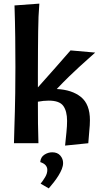

<svg xmlns="http://www.w3.org/2000/svg" viewBox="-20 -790 559 1059"><path d="M197 -770Q194 -735 192.5 -698Q191 -661 190.5 -616.5Q190 -572 189.5 -517Q189 -462 189 -391V-308Q243 -368 285 -416Q327 -464 369 -512L505 -500Q482 -479 461 -460.5Q440 -442 415.5 -419.5Q391 -397 361.5 -368.5Q332 -340 293 -299Q377 -295 426.5 -255Q476 -215 476 -127Q476 -101 472.5 -67.5Q469 -34 467 0L339 13Q343 -27 346.5 -61Q350 -95 350 -123Q350 -177 329 -206Q308 -235 249 -235Q220 -235 189 -229Q189 -165 189.5 -110Q190 -55 192 0H57Q58 -52 59.5 -91.5Q61 -131 62 -175Q63 -219 64 -276.5Q65 -334 65 -421Q65 -499 64 -584.5Q63 -670 60 -760ZM202 104Q204 77 224.5 63.5Q245 50 268 50Q297 50 312.5 68Q328 86 328 109Q328 125 321 142.5Q314 160 302.5 178.5Q291 197 277 215Q263 233 249 249L204 223Q217 207 229 187Q241 167 241 147Q241 133 232 122Q223 111 202 104Z"/></svg>

Font: CantoraOne
Style: Regular
Weight: 400
Designer: Pablo Impallari, Rodrigo Fuenzalida
Foundry: Pablo Impallari
Version: Version 1.001; ttfautohint (v0.8) -G 200 -r 50